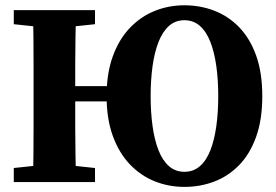

<svg xmlns="http://www.w3.org/2000/svg" viewBox="-20 -696 1056 734"><path d="M105.3 0Q107.3 -51 107.8 -102Q108.3 -153 108.3 -205.5Q108.3 -258 108.3 -310V-347Q108.3 -399 108.3 -450.6Q108.3 -502.3 107.8 -554.3Q107.3 -606.3 105.3 -657.3H270.6Q269.6 -607.3 268.6 -555.6Q267.6 -504 267.6 -452Q267.6 -400 267.6 -347V-316.3Q267.6 -261.6 267.6 -208.6Q267.6 -155.6 268.6 -103.8Q269.6 -52 270.6 0ZM32.7 0V-53.7L172.9 -68.7H202.1L343.2 -53.7V0ZM32.7 -603.5V-657.3H343.2V-603.5L202.1 -588.5H172.9ZM192.1 -308.4V-366.7H465.4V-308.4ZM685.1 18.5Q624.9 18.5 571.2 -3Q517.4 -24.6 476.1 -68.1Q434.9 -111.5 411.2 -176.5Q387.5 -241.5 387.5 -328.6Q387.5 -415.5 411.2 -480.6Q434.9 -545.8 476.3 -589.2Q517.7 -632.6 571.3 -654.2Q624.9 -675.8 685.1 -675.8Q745.2 -675.8 799 -655.2Q852.7 -634.6 894 -592.2Q935.3 -549.8 959 -484.3Q982.7 -418.8 982.7 -328.6Q982.7 -238.5 959.1 -172.9Q935.6 -107.2 894.2 -64.8Q852.7 -22.3 799.1 -1.9Q745.5 18.5 685.1 18.5ZM685.1 -39.2Q719.6 -39.2 744.4 -60.9Q769.1 -82.5 784.4 -121.8Q799.6 -161.1 807 -213.9Q814.3 -266.7 814.3 -328.6Q814.3 -390.3 807 -443.1Q799.6 -495.9 784.4 -535.3Q769.1 -574.8 744.4 -596.8Q719.6 -618.7 685.1 -618.7Q650.5 -618.7 625.9 -596.8Q601.3 -574.8 585.9 -535.3Q570.5 -495.9 563.2 -443.1Q555.9 -390.3 555.9 -328.6Q555.9 -266.7 563.2 -213.9Q570.5 -161.1 585.9 -121.8Q601.3 -82.5 625.9 -60.9Q650.5 -39.2 685.1 -39.2Z"/></svg>

Font: Source Serif 4 Variable
Style: Regular
Weight: 400
Designer: Frank Grießhammer
Foundry: Adobe
Version: Version 4.005;hotconv 1.1.0;makeotfexe 2.6.0